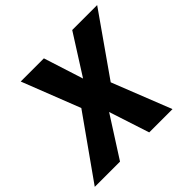

<svg xmlns="http://www.w3.org/2000/svg" viewBox="-221 -893 1076 1076"><g transform="rotate(-45 317.0 -355.5)"><path d="M259.3 -710.9 334.5 -475.6 483.9 -710.9H681.6L429.2 -351.1L567.9 0H383.3L305.2 -239.7L151.9 0H-48.3L210.9 -365.7L75.7 -710.9Z"/></g></svg>

Font: Roboto Black
Style: Italic
Weight: 900
Italic angle: -12°
Designer: Christian Robertson
Foundry: Google
Version: Version 3.0; 2020